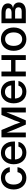

<svg xmlns="http://www.w3.org/2000/svg" viewBox="1722 -2288 579 4062"><g transform="rotate(-90 2011.0 -257.5)"><path d="M278.8 11.7C401.9 11.7 492.7 -69.3 504.4 -176.8H400.4C386.7 -116.7 350.1 -77.1 279.3 -77.1C189.9 -77.1 137.2 -147.5 137.2 -256.8C137.2 -367.2 190.4 -438.5 279.3 -438.5C349.1 -438.5 391.1 -397.5 401.9 -339.4H504.4C491.7 -448.7 401.9 -527.3 278.8 -527.3C131.8 -527.3 32.7 -415.5 32.7 -256.8C32.7 -99.1 131.3 11.7 278.8 11.7Z M812 11.7C928.7 11.7 1020.5 -57.1 1039.6 -156.7H940.4C925.8 -107.9 880.9 -74.2 813.5 -74.2C723.1 -74.2 671.4 -137.2 668 -230H1047.4V-257.8C1047.4 -417 952.6 -527.3 806.6 -527.3C666 -527.3 566.4 -414.1 566.4 -256.8C566.4 -101.1 659.2 11.7 812 11.7ZM946.8 -308.1H668.9C677.7 -390.1 730 -441.4 807.6 -441.4C885.7 -441.4 938.5 -390.1 946.8 -308.1Z M1136.2 -515.6V0H1238.3V-237.8C1238.3 -308.1 1237.8 -356.4 1236.8 -407.2C1257.3 -354 1277.3 -300.3 1303.2 -238.3L1406.2 0H1494.6L1597.2 -238.3C1623.5 -302.2 1643.6 -357.4 1664.1 -412.1C1663.1 -359.4 1662.6 -310.5 1662.6 -237.8V0H1764.6V-515.6H1609.9L1494.1 -237.8C1477.1 -194.8 1464.4 -154.3 1451.2 -116.2C1438 -154.3 1424.8 -194.8 1407.7 -237.8L1291 -515.6Z M2101.1 11.7C2217.8 11.7 2309.6 -57.1 2328.6 -156.7H2229.5C2214.8 -107.9 2169.9 -74.2 2102.5 -74.2C2012.2 -74.2 1960.4 -137.2 1957 -230H2336.4V-257.8C2336.4 -417 2241.7 -527.3 2095.7 -527.3C1955.1 -527.3 1855.5 -414.1 1855.5 -256.8C1855.5 -101.1 1948.2 11.7 2101.1 11.7ZM2235.8 -308.1H1958C1966.8 -390.1 2019 -441.4 2096.7 -441.4C2174.8 -441.4 2227.5 -390.1 2235.8 -308.1Z M2528.3 -311.5V-515.6H2425.3V0H2528.3V-219.2H2772.5V0H2875.5V-515.6H2772.5V-311.5Z M3213.4 11.7C3360.8 11.7 3460 -98.1 3460 -256.8C3460 -416.5 3360.8 -527.3 3213.4 -527.3C3065.9 -527.3 2966.3 -416.5 2966.3 -256.8C2966.3 -98.1 3065.9 11.7 3213.4 11.7ZM3213.4 -77.1C3125 -77.1 3070.8 -147 3070.8 -256.8C3070.8 -367.7 3125.5 -438.5 3213.4 -438.5C3301.3 -438.5 3356 -367.7 3356 -256.8C3356 -147.5 3301.8 -77.1 3213.4 -77.1Z M3770 -515.6H3551.3V0H3805.2C3923.3 0 3989.7 -57.6 3989.7 -146C3989.7 -221.7 3939.5 -262.7 3872.6 -271C3934.1 -282.2 3969.7 -318.4 3969.7 -378.9C3969.7 -468.8 3892.6 -515.6 3770 -515.6ZM3802.7 -87.9H3648.9V-227.1H3802.7C3856.9 -227.1 3887.2 -200.7 3887.2 -153.8C3887.2 -111.3 3856.9 -87.9 3802.7 -87.9ZM3774.4 -301.8H3648.9V-429.2H3770C3832.5 -429.2 3868.2 -407.7 3868.2 -368.2C3868.2 -325.7 3834.5 -301.8 3774.4 -301.8Z"/></g></svg>

Font: Inteeer Medium
Style: Regular
Weight: 500
Designer: Rasmus Andersson
Foundry: rsms
Version: Version 4.001;Glyphs 3.4 (3402)